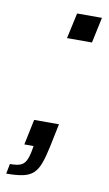

<svg xmlns="http://www.w3.org/2000/svg" viewBox="-104 -550 404 709"><g transform="rotate(10 98.0 -196.0)"><path d="M-28.5 117.8 -21.2 80.5Q4.5 80.5 17.9 75.3Q31.2 70.1 38.5 56.1Q45.8 42.1 50.4 17L53.4 0H18.7L38.7 -95.4H131.8L113.6 -7.9Q105.5 30.5 96.5 55Q87.6 79.6 73.2 93.4Q58.9 107.1 34.5 112.5Q10.1 117.8 -28.5 117.8ZM105.7 -414 126.7 -510H219.8L199.3 -414Z"/></g></svg>

Font: Saira Thin
Style: Italic
Weight: 100
Italic angle: -12°
Designer: Hector Gatti with collaboration of the Omnibus-Type team
Foundry: Omnibus-Type
Version: Version 1.101